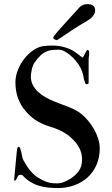

<svg xmlns="http://www.w3.org/2000/svg" viewBox="-20 -932 557 954"><path d="M56.6 -522.9Q56.6 -547.4 64.7 -572.3Q72.8 -597.2 86.4 -619.4Q100.1 -641.6 118.4 -659.9Q136.7 -678.2 157.2 -689.5Q176.8 -700.7 197 -703.1Q217.3 -705.6 240.7 -705.6Q267.1 -705.6 292.5 -699.5Q317.9 -693.4 341.8 -680.7Q343.8 -679.2 349.1 -675.8Q354.5 -672.4 361.1 -667.5Q367.7 -662.6 374.5 -657.5Q381.3 -652.3 386.7 -647.9Q388.7 -646 390.1 -646Q390.6 -646 392.6 -647.9Q394 -649.9 396.2 -654.1Q398.4 -658.2 400.9 -662.8Q403.3 -667.5 405.5 -671.6Q407.7 -675.8 408.7 -677.2Q409.7 -679.7 411.4 -681.6Q413.1 -683.6 413.6 -683.6Q413.6 -684.1 415.5 -684.1Q418.5 -684.1 419.9 -681.9Q421.4 -679.7 422.1 -676.8Q422.9 -673.8 422.9 -670.7Q422.9 -667.5 422.9 -665.5V-662.1Q422.9 -661.1 422.6 -658.2Q422.4 -655.3 421.9 -651.6Q421.4 -647.9 421.1 -645Q420.9 -642.1 420.4 -641.1V-520.5Q420.4 -516.6 417 -515.1Q413.6 -513.7 411.1 -513.7Q405.8 -513.7 404.8 -515.9Q403.8 -518.1 401.9 -523.9Q396.5 -536.6 394.8 -550Q393.1 -563.5 387.7 -577.6Q382.3 -593.8 369.6 -612.5Q356.9 -631.3 340.3 -647.5Q323.7 -663.6 305.7 -674.3Q287.6 -685.1 271 -685.1Q240.2 -685.1 223.6 -680.7Q198.7 -673.3 181.9 -657Q165 -640.6 150.9 -620.1Q147 -614.3 143.6 -605.2Q140.1 -596.2 137.9 -586.2Q135.7 -576.2 134.5 -566.9Q133.3 -557.6 133.3 -551.8Q133.3 -528.3 143.3 -509.3Q153.3 -490.2 169.4 -475.3Q185.5 -460.4 205.8 -449Q226.1 -437.5 246.6 -429.2Q264.2 -421.9 283 -415Q301.8 -408.2 320.1 -400.9Q338.4 -393.6 355.2 -384.8Q372.1 -376 385.3 -364.7Q401.9 -351.6 418 -332.3Q434.1 -313 447 -290.3Q460 -267.6 467.8 -243.2Q475.6 -218.8 475.6 -195.3Q475.6 -149.9 459.7 -113.3Q443.8 -76.7 415.8 -51Q387.7 -25.4 349.6 -11.5Q311.5 2.4 267.6 2.4Q241.7 2.4 217.5 -0.2Q193.4 -2.9 171.4 -9.8Q149.4 -16.6 129.9 -28.8Q110.4 -41 92.8 -60.1Q90.8 -62.5 87.6 -63Q84.5 -63.5 82.5 -63.5Q74.2 -63.5 70.8 -59.1Q67.4 -54.7 65.2 -49.1Q63 -43.5 60.1 -39.1Q57.1 -34.7 49.8 -34.7L62.5 -168.9Q63.5 -175.3 64 -184.1Q64.5 -192.9 66.4 -195.8Q67.9 -202.6 71.8 -202.6Q77.6 -202.6 80.1 -195.3Q83 -187 85 -179Q86.9 -170.9 88.4 -163.1Q89.8 -155.3 91.6 -148.4Q93.3 -141.6 96.2 -136.2Q107.4 -116.2 117.9 -100.6Q128.4 -85 141.4 -71.8Q154.3 -58.6 171.4 -47.9Q188.5 -37.1 212.9 -27.8Q228 -22.5 241.7 -21.7Q255.4 -21 266.6 -21Q280.3 -21 293.9 -26.1Q307.6 -31.2 326.7 -42Q354.5 -58.6 371.1 -81.8Q387.7 -105 387.7 -140.1Q387.7 -165 378.7 -186.5Q369.6 -208 354 -226.6Q331.5 -251.5 311 -265.4Q290.5 -279.3 270.8 -287.6Q251 -295.9 231.4 -301.8Q211.9 -307.6 191.7 -316.4Q171.4 -325.2 150.4 -339.8Q129.4 -354.5 106.4 -380.9Q56.6 -439.5 56.6 -522.9ZM451.7 -871.1Q449.7 -861.3 439.7 -849.6Q429.7 -837.9 412.6 -828.1Q393.6 -817.4 373.8 -805.2Q354 -793 335.2 -780.5Q316.4 -768.1 299.3 -756.3Q282.2 -744.6 267.6 -734.9Q262.7 -732.4 260.7 -732.4Q260.3 -732.4 260 -732.7Q259.8 -732.9 259.3 -732.9Q255.4 -733.9 249.8 -737.1Q244.1 -740.2 245.1 -745.6Q245.1 -746.6 245.6 -748Q246.1 -749.5 247.1 -751Q260.7 -770 292.5 -804.7Q324.2 -839.4 374.5 -895Q381.3 -903.3 392.1 -907.5Q402.8 -911.6 414.6 -911.6Q417 -911.6 419.7 -911.4Q422.4 -911.1 425.3 -910.6Q440.4 -908.2 446.5 -900.6Q452.6 -893.1 452.6 -881.3Q452.6 -878.9 452.4 -876.2Q452.1 -873.5 451.7 -871.1Z"/></svg>

Font: IM FELL French Canon SC
Style: Regular
Weight: 400
Designer: Igino Marini
Foundry: Igino Marini
Version: 3.00